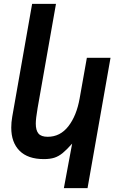

<svg xmlns="http://www.w3.org/2000/svg" viewBox="-20 -810 640 998"><path d="M208 17Q125 17 81.8 -26.2Q38.5 -69.5 38.5 -146.5Q38.5 -174 43.5 -202.5L147 -790H271L175.5 -248.5Q166 -193 166 -167.5Q166 -132.5 180 -115.8Q194 -99 228 -99Q293 -99 335.5 -153.8Q378 -208.5 394 -298.5L431.5 -509.5H554.5L435 168H312L355 -63.5Q326.5 -31.5 305.8 -14.5Q285 2.5 262.5 9.8Q240 17 208 17Z"/></svg>

Font: JuliaMono BoldItalic
Style: Regular
Weight: 700
Italic angle: -9°
Monospace: yes
Designer: cormullion
Foundry: corm
Version: Version 0.049; ttfautohint (v1.8.4)